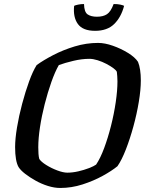

<svg xmlns="http://www.w3.org/2000/svg" viewBox="-20 -933 728 953"><path d="M279 0Q250 0 218 -10Q186 -20 156.5 -36.5Q127 -53 104.5 -70.5Q82 -88 72 -104Q55 -134 55 -203Q55 -244 64.5 -301Q74 -358 90 -418Q106 -478 124.5 -529Q143 -580 162 -610Q195 -634 244 -659.5Q293 -685 350.5 -702.5Q408 -720 467 -720Q500 -720 540 -706Q580 -692 615 -670.5Q650 -649 665 -626Q672 -609 675.5 -585.5Q679 -562 679 -534Q679 -488 669 -427.5Q659 -367 642 -305Q625 -243 604.5 -190.5Q584 -138 563 -108Q535 -85 489.5 -60Q444 -35 389.5 -17.5Q335 0 279 0ZM314 -76Q340 -76 368.5 -82.5Q397 -89 421.5 -98.5Q446 -108 457 -116Q478 -147 497 -198Q516 -249 531 -308.5Q546 -368 554.5 -426Q563 -484 563 -529Q563 -542 562 -554.5Q561 -567 560 -576Q558 -583 543.5 -594Q529 -605 508 -616Q487 -627 464.5 -634Q442 -641 424 -641Q386 -641 344 -631Q302 -621 272 -610Q253 -577 235 -526Q217 -475 202 -416.5Q187 -358 178.5 -302Q170 -246 170 -202Q170 -185 171 -170Q172 -155 175 -144Q184 -130 209.5 -114Q235 -98 264.5 -87Q294 -76 314 -76ZM452 -780Q391 -780 366.5 -814Q342 -848 348 -904Q353 -907 367.5 -910Q382 -913 397 -913Q398 -873 415 -861.5Q432 -850 461 -850Q492 -850 511 -862.5Q530 -875 544 -913Q564 -913 577.5 -910Q591 -907 596 -904Q581 -847 546.5 -813.5Q512 -780 452 -780Z"/></svg>

Font: Texturina SemiBold
Style: Italic
Weight: 600
Italic angle: -11°
Designer: Guillermo Torres Carreño
Foundry: Omnibus-Type
Version: Version 1.002; ttfautohint (v1.8.3)